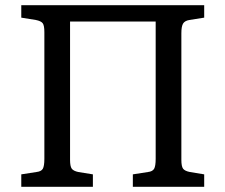

<svg xmlns="http://www.w3.org/2000/svg" viewBox="-20 -720 869 740"><path d="M62 0V-48L120 -57Q139 -59 145 -69.5Q151 -80 151 -108V-596Q151 -622 144.5 -630.5Q138 -639 118 -643L62 -652V-700H767V-652L710 -643Q692 -640 685.5 -629Q679 -618 679 -592V-104Q679 -79 685.5 -70Q692 -61 712 -57L767 -48V0H492V-48L550 -57Q568 -59 574 -69.5Q580 -80 580 -108V-637H250V-104Q250 -79 256.5 -70Q263 -61 282 -57L338 -48V0Z"/></svg>

Font: Text Regular
Style: Regular
Weight: 400
Designer: Latin by Veronika Burian and Jose Scaglione. Greek by Irene Vlachou. Cyrillic by Vera Evstafieva.
Foundry: TypeTogether
Version: Version 3.002